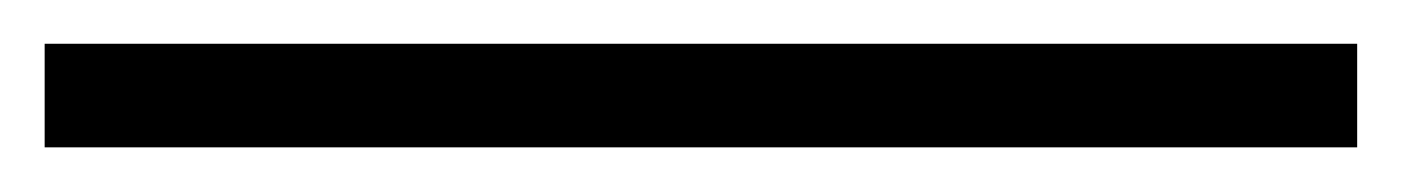

<svg xmlns="http://www.w3.org/2000/svg" viewBox="-20 -399 628 86"><path d="M0 -379.4H587.9V-333H0Z"/></svg>

Font: TGL 0-17
Style: Regular
Weight: 400
Designer: Peter Wiegel
Foundry: Peter Wiegel
Version: Version 1.003 2010